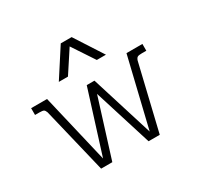

<svg xmlns="http://www.w3.org/2000/svg" viewBox="-152 -881 1080 1055"><g transform="rotate(-30 388.0 -353.5)"><path d="M354 -707H423L538 -529H480L388 -668L297 -529H239ZM102 -415Q97 -429 90 -433Q83 -437 62 -437H35V-480H136L239 -43L363 -437H412L535 -43L640 -480H741V-437H713Q693 -437 685.5 -433Q678 -429 673 -415L574 0H503L388 -367L273 0H202Z"/></g></svg>

Font: Pridi ExtraLight
Style: Regular
Weight: 275
Designer: Katatrad Team
Foundry: CadsonDemak
Version: Version 1.001